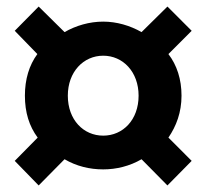

<svg xmlns="http://www.w3.org/2000/svg" viewBox="-20 -666 629 586"><path d="M98 -100 177 -180C213 -159 253 -149 295 -149C335 -149 376 -159 412 -180L491 -100L565 -175L494 -246C518 -281 534 -323 534 -374C534 -424 520 -467 494 -501L565 -572L491 -646L412 -568C377 -588 336 -600 295 -600C253 -600 212 -588 177 -568L98 -646L25 -572L94 -501C69 -467 56 -424 56 -374C56 -323 69 -281 95 -246L25 -175ZM295 -252C235 -252 187 -300 187 -374C187 -447 235 -496 295 -496C355 -496 403 -447 403 -374C403 -300 355 -252 295 -252Z"/></svg>

Font: Noto Sans JP
Style: Bold
Weight: 700
Designer: Ryoko NISHIZUKA  (kana, bopomofo & ideographs); Paul D. Hunt (Latin, Greek & Cyrillic); Sandoll Communications , Soo-you
Foundry: Adobe
Version: Version 2.002;hotconv 1.0.116;makeotfexe 2.5.65601